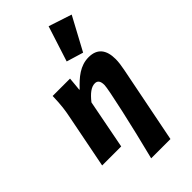

<svg xmlns="http://www.w3.org/2000/svg" viewBox="-297 -888 1141 1141"><g transform="rotate(-45 274.0 -317.0)"><path d="M244 176H406L502 -308C508 -338 512 -366 512 -390C512 -466 480 -512 406 -512C334 -512 283 -467 233 -414H230C232 -439 236 -470 238 -500H92C90 -424 84 -386 76 -346L8 0H168L228 -310C262 -353 292 -376 322 -376C344 -376 356 -362 356 -328C356 -296 298 -36 244 176ZM402 -554 514 -762 368 -810 296 -586Z"/></g></svg>

Font: Source Sans Pro Black
Style: Italic
Weight: 900
Italic angle: -11°
Designer: Paul D. Hunt
Foundry: Adobe Systems Incorporated
Version: Version 3.006;hotconv 1.0.111;makeotfexe 2.5.65597